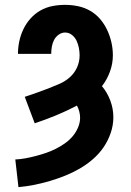

<svg xmlns="http://www.w3.org/2000/svg" viewBox="-20 -548 540 791"><path d="M56 223 43 109Q65 108 86 104Q107 100 128 94.5Q149 89 169.5 82Q190 75 209 65.5Q228 56 246 43.5Q264 31 278 15Q292 -1 301 -21.5Q310 -42 310 -63Q310 -76 306.5 -89Q303 -102 297 -113Q255 -91 211.5 -73Q168 -55 123 -40L82 -149Q106 -157 130 -165.5Q154 -174 177.5 -183Q201 -192 225 -202.5Q249 -213 268 -230Q287 -247 297.5 -270.5Q308 -294 308 -320Q308 -335 305 -350.5Q302 -366 295.5 -380Q289 -394 276.5 -404Q264 -414 248 -414Q234 -414 221.5 -405Q209 -396 202.5 -383Q196 -370 193.5 -355.5Q191 -341 191 -326H54Q54 -352 59.5 -378Q65 -404 76.5 -428Q88 -452 106 -472Q124 -492 147 -505Q170 -518 196 -523Q222 -528 248 -528Q275 -528 301.5 -522.5Q328 -517 351.5 -503.5Q375 -490 392.5 -469.5Q410 -449 421.5 -424.5Q433 -400 439 -373.5Q445 -347 445 -320Q445 -286 433 -253Q421 -220 400 -193Q422 -167 434.5 -133.5Q447 -100 447 -65Q447 -32 436 0Q425 32 406.5 59Q388 86 362.5 108Q337 130 308.5 146.5Q280 163 249 175.5Q218 188 186 197.5Q154 207 121.5 213.5Q89 220 56 223Z"/></svg>

Font: Iosevka Curly Heavy
Style: Regular
Weight: 900
Monospace: yes
Designer: Belleve Invis
Foundry: Belleve Invis
Version: Version 22.1.2; ttfautohint (v1.8.4)